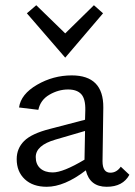

<svg xmlns="http://www.w3.org/2000/svg" viewBox="-20 -711 516 736"><path d="M375 -660 230 -490 83 -660 119 -691 230 -583 340 -691ZM443 -72 476 -41Q451 5 389 5Q324 5 309 -58Q227 5 159 5Q106 5 75 -24Q44 -53 44 -101Q44 -142 72.5 -170.5Q101 -199 172 -217L306 -252L307 -288Q308 -332 291.5 -350Q275 -368 241 -368Q204 -368 169.5 -348Q135 -328 127 -290L53 -299Q60 -350 122 -386Q184 -422 255 -422Q377 -422 376 -299L373 -93Q373 -49 403 -49Q427 -49 443 -72ZM182 -50Q222 -50 304 -99V-104L306 -209L193 -176Q117 -154 117 -109Q117 -81 134.5 -65.5Q152 -50 182 -50Z"/></svg>

Font: EauTestText Medium
Style: Regular
Weight: 500
Designer: Christian Thalmann (Catharsis Fonts)
Version: Version 0.001;PS 000.001;hotconv 1.0.88;makeotf.lib2.5.64775